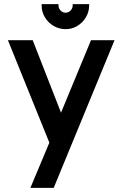

<svg xmlns="http://www.w3.org/2000/svg" viewBox="-20 -693 632 922"><path d="M408 -673H329V-666Q329 -653 319 -642.5Q309 -632 295 -632Q281 -632 271 -642.5Q261 -653 261 -666V-673H180V-666Q180 -636 195.5 -610Q211 -584 237.5 -568.5Q264 -553 295 -553Q326 -553 351.5 -568.5Q377 -584 392.5 -610Q408 -636 408 -666ZM126 209H238L530 -500H417L273 -152L137 -500H18L217 -8Z"/></svg>

Font: Advent Pro Expanded
Style: Bold
Weight: 700
Width: 7
Designer: VivaRado, Andreas Kalpakidis
Foundry: VivaRado, Andreas Kalpakidis
Version: Version 3.000